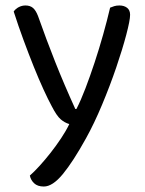

<svg xmlns="http://www.w3.org/2000/svg" viewBox="-20 -491 529 701"><path d="M30 -449Q37 -459 48.5 -465Q60 -471 73 -471Q90 -471 100.5 -462Q111 -453 119 -432Q149 -347 181.5 -265Q214 -183 255 -93H259Q275 -124 292 -168.5Q309 -213 325.5 -263Q342 -313 356.5 -364.5Q371 -416 382 -463Q389 -466 397 -468.5Q405 -471 416 -471Q433 -471 444 -462.5Q455 -454 455 -437Q455 -417 441 -364Q427 -311 404.5 -245Q382 -179 353 -109.5Q324 -40 294 14Q247 99 209.5 144.5Q172 190 140 190Q117 190 104.5 178Q92 166 89 150Q105 136 125 114Q145 92 165 66.5Q185 41 203 14Q221 -13 233 -38Q216 -43 201.5 -55.5Q187 -68 169 -103Q156 -127 139 -164Q122 -201 103.5 -247Q85 -293 66 -344.5Q47 -396 30 -449Z"/></svg>

Font: Baloo 2 Latin
Style: Regular
Weight: 400
Designer: Sarang Kulkarni and Ek Type
Foundry: Ek Type
Version: Version 1.001